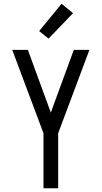

<svg xmlns="http://www.w3.org/2000/svg" viewBox="-20 -1000 540 1020"><path d="M211 0V-292L45 -735H128L250 -402L372 -735H455L289 -292V0ZM238 -795 188 -835 307 -980 368 -930Z"/></svg>

Font: Iosevka Web
Style: Regular
Weight: 400
Monospace: yes
Designer: Belleve Invis
Foundry: Belleve Invis
Version: Version 28.0.3; ttfautohint (v1.8.3)